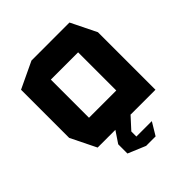

<svg xmlns="http://www.w3.org/2000/svg" viewBox="-187 -634 911 911"><g transform="rotate(-45 268.5 -178.5)"><path d="M172 -385V-514H426L489 -386V-385ZM101 0 38 -128V-129H355V0ZM38 -129V-451L171 -514H172V-129ZM355 0V-385H489V0ZM181 59V58L220 0H321V1L268 59ZM267 156 181 120V59H268V156ZM268 157V93H371V94L333 157Z"/></g></svg>

Font: Foldit SemiBold
Style: Regular
Weight: 600
Version: Version 1.003